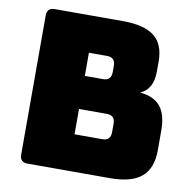

<svg xmlns="http://www.w3.org/2000/svg" viewBox="-80 -801 885 881"><g transform="rotate(10 362.5 -360.0)"><path d="M489 0H105Q69 0 69 -36V-684Q69 -720 105 -720H424Q522 -720 569 -683Q616 -646 616 -567V-519Q616 -436 557 -411Q622 -405 652.5 -367.5Q683 -330 683 -256V-164Q683 -80 636 -40Q589 0 489 0ZM294 -288V-170H424Q462 -170 462 -210V-249Q462 -288 424 -288ZM294 -550V-442H379Q417 -442 417 -482V-510Q417 -550 379 -550Z"/></g></svg>

Font: Bungee Tint
Style: Regular
Weight: 400
Designer: David Jonathan Ross
Foundry: David Jonathan Ross
Version: Version 2.001